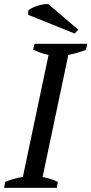

<svg xmlns="http://www.w3.org/2000/svg" viewBox="-21 -913 444 933"><path d="M255 0H-1L4 -29Q48 -47 90 -53L215 -646Q195 -650 177 -656.5Q159 -663 140 -671L147 -700H403L397 -671Q377 -663 354 -656.5Q331 -650 311 -646L186 -53Q206 -49 225.5 -43Q245 -37 260 -29ZM359 -769 342 -750 116 -841V-861Q122 -868 135 -874.5Q148 -881 163 -885.5Q178 -890 192 -892Q206 -894 214 -893Z"/></svg>

Font: PTSerifItalic
Style: Italic
Weight: 400
Italic angle: -12°
Designer: A.Korolkova, O.Umpeleva, V.Yefimov
Foundry: ParaType Ltd
Version: Version 1.000W OFL